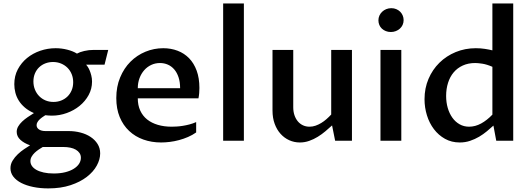

<svg xmlns="http://www.w3.org/2000/svg" viewBox="-20 -802 3026 1094"><path d="M223.6 35.6Q212.4 42 200.2 50.3Q188 58.6 177.5 68.6Q167 78.6 160.2 90.6Q153.3 102.5 153.3 116.2Q153.3 130.9 161.9 143.6Q170.4 156.2 187.3 165.8Q204.1 175.3 229 180.9Q253.9 186.5 286.1 186.5Q323.2 186.5 352.1 179.2Q380.9 171.9 400.6 159.4Q420.4 147 430.7 130.9Q440.9 114.7 440.9 97.2Q440.9 81.5 433.1 70.1Q425.3 58.6 411.9 50.8Q398.4 43 380.4 39.3Q362.3 35.6 341.8 35.6ZM151.4 25.9Q117.7 14.2 96.4 -5.1Q75.2 -24.4 75.2 -50.8Q75.2 -66.9 83.7 -81.5Q92.3 -96.2 106.2 -109.4Q120.1 -122.6 137.7 -134.5Q155.3 -146.5 173.3 -157.7Q143.1 -170.9 121.8 -189Q100.6 -207 87.2 -228.5Q73.7 -250 67.6 -273.9Q61.5 -297.9 61.5 -322.3Q61.5 -369.1 81.5 -407Q101.6 -444.8 134.5 -471.7Q167.5 -498.5 209.7 -512.9Q252 -527.3 296.9 -527.3Q330.6 -527.3 363.3 -519Q396 -510.7 418.5 -496.6Q434.1 -505.4 460 -511.5Q485.8 -517.6 513.7 -517.6H596.7L575.7 -433.6H470.7Q473.6 -430.7 479.5 -422.1Q485.4 -413.6 490.7 -400.9Q496.1 -388.2 500.2 -371.8Q504.4 -355.5 504.4 -336.9Q504.4 -295.9 485.1 -260.5Q465.8 -225.1 433.8 -199Q401.9 -172.9 360.6 -158Q319.3 -143.1 275.9 -143.1Q266.6 -143.1 257.3 -143.8Q248 -144.5 238.3 -145.5Q230.5 -140.6 221.7 -134.5Q212.9 -128.4 205.6 -121.3Q198.2 -114.3 193.4 -106Q188.5 -97.7 188.5 -88.9Q188.5 -73.7 202.1 -64.5Q215.8 -55.2 239.7 -55.2H371.6Q406.7 -55.2 439.2 -46.6Q471.7 -38.1 496.3 -21.7Q521 -5.4 535.9 18.3Q550.8 42 550.8 72.3Q550.8 106 531.5 141.4Q512.2 176.8 474.6 205.8Q437 234.9 381.8 253.2Q326.7 271.5 254.9 271.5Q209 271.5 169.7 263.4Q130.4 255.4 101.3 240.5Q72.3 225.6 55.9 204.3Q39.6 183.1 39.6 156.7Q39.6 133.3 51.8 113.3Q64 93.3 81.5 76.7Q99.1 60.1 118.2 47.4Q137.2 34.7 151.4 25.9ZM170.4 -337.9Q170.4 -313 179 -291.7Q187.5 -270.5 202.9 -254.6Q218.3 -238.8 239 -230Q259.8 -221.2 284.7 -221.2Q308.1 -221.2 328.6 -229.2Q349.1 -237.3 364.3 -252Q379.4 -266.6 388.2 -287.4Q397 -308.1 397 -333.5Q397 -358.4 388.4 -379.4Q379.9 -400.4 364.5 -415.8Q349.1 -431.2 328.1 -439.9Q307.1 -448.7 282.2 -448.7Q258.8 -448.7 238.5 -440.9Q218.3 -433.1 203.1 -418.7Q188 -404.3 179.2 -383.8Q170.4 -363.3 170.4 -337.9Z M1097.7 -47.4Q1076.2 -32.2 1051.3 -21.5Q1026.4 -10.7 1000 -3.7Q973.6 3.4 947.5 6.6Q921.4 9.8 897.9 9.8Q843.8 9.8 797.1 -6.8Q750.5 -23.4 716.1 -55.7Q681.6 -87.9 662.1 -135Q642.6 -182.1 642.6 -243.2Q642.6 -308.1 664.6 -360.8Q686.5 -413.6 723.4 -450.4Q760.3 -487.3 808.8 -507.3Q857.4 -527.3 910.2 -527.3Q954.1 -527.3 991.9 -512.9Q1029.8 -498.5 1057.4 -470.2Q1085 -441.9 1100.6 -399.4Q1116.2 -356.9 1116.2 -300.8Q1116.2 -287.1 1115 -271.7Q1113.8 -256.3 1110.8 -241.7H765.1Q765.1 -202.1 779.1 -171.9Q793 -141.6 818.4 -121.3Q843.8 -101.1 879.4 -90.6Q915 -80.1 958 -80.1Q970.2 -80.1 986.6 -81.1Q1002.9 -82 1021.5 -85Q1040 -87.9 1059.6 -93Q1079.1 -98.1 1097.7 -106.4ZM1006.3 -299.3Q1006.3 -335 997.3 -361.8Q988.3 -388.7 972.7 -406.7Q957 -424.8 936.3 -433.8Q915.5 -442.9 891.6 -442.9Q864.7 -442.9 841.8 -432.1Q818.8 -421.4 801.8 -402.1Q784.7 -382.8 774.9 -356.4Q765.1 -330.1 765.1 -299.3Z M1251.5 -782.2H1369.6V0H1251.5Z M1532.7 -517.6H1650.9V-190.9Q1650.9 -166 1657.7 -145.8Q1664.6 -125.5 1676.8 -110.8Q1689 -96.2 1706.1 -88.1Q1723.1 -80.1 1743.7 -80.1Q1761.2 -80.1 1778.1 -85.9Q1794.9 -91.8 1810.5 -101.3Q1826.2 -110.8 1840.3 -123.3Q1854.5 -135.7 1867.2 -149.4V-517.6H1985.4V0H1889.6L1872.1 -87.4Q1854.5 -71.3 1834 -54Q1813.5 -36.6 1790.5 -22.5Q1767.6 -8.3 1741.9 0.7Q1716.3 9.8 1688.5 9.8Q1656.7 9.8 1628.4 -2.9Q1600.1 -15.6 1578.9 -39.1Q1557.6 -62.5 1545.2 -96.2Q1532.7 -129.9 1532.7 -172.4Z M2147.9 -517.6H2266.6V0H2147.9ZM2207 -619.6Q2191.4 -619.6 2178.5 -624.8Q2165.5 -629.9 2156 -638.7Q2146.5 -647.5 2141.4 -659.7Q2136.2 -671.9 2136.2 -686Q2136.2 -700.7 2141.8 -713.1Q2147.5 -725.6 2157.5 -735.1Q2167.5 -744.6 2180.9 -750Q2194.3 -755.4 2210 -755.4Q2225.1 -755.4 2237.8 -750Q2250.5 -744.6 2259.8 -735.6Q2269 -726.6 2274.4 -714.1Q2279.8 -701.7 2279.8 -687.5Q2279.8 -672.9 2274.2 -660.4Q2268.6 -647.9 2258.5 -638.9Q2248.5 -629.9 2235.4 -624.8Q2222.2 -619.6 2207 -619.6Z M2785.6 -421.4Q2753.9 -435.1 2728.8 -439Q2703.6 -442.9 2687.5 -442.9Q2647.9 -442.9 2616.9 -428.7Q2585.9 -414.6 2564.9 -389.6Q2543.9 -364.7 2533 -330.3Q2522 -295.9 2522 -255.4Q2522 -218.8 2531.2 -187Q2540.5 -155.3 2557.6 -131.3Q2574.7 -107.4 2598.9 -93.8Q2623 -80.1 2652.8 -80.1Q2688 -80.1 2721.4 -98.4Q2754.9 -116.7 2785.6 -148.9ZM2785.6 -782.2H2904.3V0H2807.6L2791.5 -86.4Q2774.4 -70.8 2754.2 -54Q2733.9 -37.1 2710 -22.9Q2686 -8.8 2658.4 0.5Q2630.9 9.8 2599.6 9.8Q2552.7 9.8 2515.6 -11Q2478.5 -31.7 2452.4 -66.2Q2426.3 -100.6 2412.6 -145Q2398.9 -189.5 2398.9 -236.8Q2398.9 -299.3 2421.6 -352.5Q2444.3 -405.8 2483.9 -444.6Q2523.4 -483.4 2576.7 -505.4Q2629.9 -527.3 2690.9 -527.3Q2718.8 -527.3 2743.4 -523.4Q2768.1 -519.5 2785.6 -515.1Z"/></svg>

Font: Proza Libre
Style: Medium
Weight: 500
Designer: Jasper de Waard
Foundry: Jasper de Waard
Version: Version 1.000; ttfautohint (v1.4.1.8-43bc)